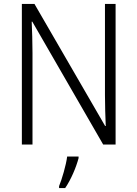

<svg xmlns="http://www.w3.org/2000/svg" viewBox="-20 -785 698 975"><path d="M567 -51V-765H513V-302C513 -254 515 -190 517 -145H514L155 -765H91V-51H145V-517C145 -575 143 -626 141 -675H144L504 -51ZM379 18V10H321C316 52 294 127 280 160V170H311C341 126 367 64 379 18Z"/></svg>

Font: Noto Sans Tamil UI SemiCondensed Light
Style: Regular
Weight: 300
Width: 4
Designer: Jelle Bosma - Monotype Design Team
Foundry: Monotype Imaging Inc.
Version: Version 2.004